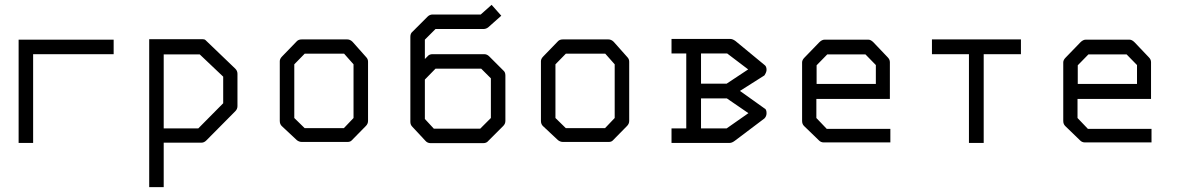

<svg xmlns="http://www.w3.org/2000/svg" viewBox="-20 -640 4900 794"><path d="M117 -49H57V-476H450V-416H117Z M597 -478H817Q826 -478 830 -474L953 -356Q962 -347 962 -335V-201Q962 -189 953 -180L833 -59Q824 -50 813 -50H657V134H597ZM657 -415V-109H800L903 -213V-323L806 -415Z M1197 -374V-152L1240 -110H1402L1442 -152V-374L1403 -418H1240ZM1147 -407 1208 -470Q1215 -477 1228 -477H1416Q1428 -477 1438 -467L1494 -404Q1502 -396 1502 -385V-140Q1502 -128 1493 -119L1435 -60Q1429 -53 1417.5 -53H1414H1228Q1217.5 -53 1208 -60L1146 -118Q1137 -126 1137 -140V-387Q1137 -397 1147 -407Z M1737 -148 1774 -108H1966L2010 -152V-316L1970 -356H1781L1737 -311V-230ZM1685 -116Q1677 -124 1677 -136V-230V-324V-488Q1677 -502 1686 -509L1748 -571Q1757 -580 1769 -580H1968L2013 -620L2053 -575L1999 -527Q1990 -520 1979 -520H1781L1737 -476V-396L1748 -407Q1755 -416 1769 -416H1982Q1994 -416 2003 -407L2061 -349Q2070 -342 2070 -328V-140Q2070 -128 2061 -119L1999 -57Q1992 -48 1978 -48H1761Q1747.5 -48 1739 -58Z M2277 -374V-152L2320 -110H2482L2522 -152V-374L2483 -418H2320ZM2227 -407 2288 -470Q2295 -477 2308 -477H2496Q2508 -477 2518 -467L2574 -404Q2582 -396 2582 -385V-140Q2582 -128 2573 -119L2515 -60Q2509 -53 2497.5 -53H2494H2308Q2297.5 -53 2288 -60L2226 -118Q2217 -126 2217 -140V-387Q2217 -397 2227 -407Z M2818 -109V-419H2757V-479H3000Q3010 -479 3022 -470L3142 -371Q3150 -365.5 3150 -351Q3150 -341.5 3141 -328L3040 -264L3141 -192Q3150 -188.5 3150 -172Q3150 -159 3141 -150L3019 -58Q3007 -49 2998 -49H2757V-109ZM2986 -233H2879V-109H2985L3075 -172ZM2985 -294 3074 -353 2987 -419H2879V-294Z M3356 -231V-152L3399 -107H3662V-51H3387Q3375 -51 3367 -59L3305 -119Q3297 -127 3297 -140V-382Q3297 -392 3307 -402L3368 -465Q3379 -476 3390 -476H3571Q3581 -476 3592 -465L3651 -403Q3660 -394 3660 -383V-231ZM3357 -293H3602V-371L3559 -415H3401L3357 -370Z M3834 -477H4202V-416H4048V-49H3987V-416H3834Z M4436 -231V-152L4479 -107H4742V-51H4467Q4455 -51 4447 -59L4385 -119Q4377 -127 4377 -140V-382Q4377 -392 4387 -402L4448 -465Q4459 -476 4470 -476H4651Q4661 -476 4672 -465L4731 -403Q4740 -394 4740 -383V-231ZM4437 -293H4682V-371L4639 -415H4481L4437 -370Z"/></svg>

Font: 3270 Nerd Font Mono
Style: Regular
Weight: 400
Monospace: yes
Version: Version 3.0.1;Nerd Fonts 3.0.0